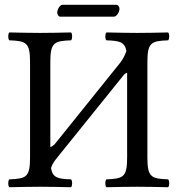

<svg xmlns="http://www.w3.org/2000/svg" viewBox="-20 -783 750 805"><path d="M598 -122V-523C598 -606 615 -611 685 -614C691 -620 691 -641 685 -647C641 -646 594 -645 555 -645C522 -645 473 -646 426 -647C420 -641 420 -620 426 -614C480 -612 503 -608 510 -569C504 -552 495 -534 484 -520L209 -178C201 -171 196 -167 191 -167V-523C191 -606 208 -611 278 -614C284 -620 284 -641 278 -647C234 -646 187 -645 148 -645C115 -645 66 -646 19 -647C13 -641 13 -620 19 -614C89 -611 106 -606 106 -523V-122C106 -39 89 -34 19 -31C13 -25 13 -4 19 2C64 1 113 0 149 0C185 0 233 1 278 2C284 -4 284 -25 278 -31C223 -33 201 -37 194 -78C201 -102 211 -110 222 -125L496 -465C500 -471 506 -476 513 -478V-122C513 -39 496 -34 426 -31C420 -25 420 -4 426 2C471 1 520 0 556 0C592 0 640 1 685 2C691 -4 691 -25 685 -31C615 -34 598 -39 598 -122ZM457 -713C470 -713 481 -734 481 -746C481 -752 477 -763 467 -763H242C231 -763 220 -743 220 -731C220 -724 224 -713 233 -713Z"/></svg>

Font: Libertinus Math
Style: Regular
Weight: 400
Designer: Philipp H. Poll, Khaled Hosny
Foundry: Caleb Maclennan
Version: Version 7.050;RELEASE